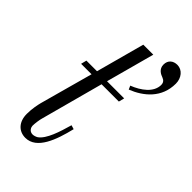

<svg xmlns="http://www.w3.org/2000/svg" viewBox="-226 -807 895 895"><g transform="rotate(45 222.0 -359.0)"><path d="M300 -506 308 -488C379 -516 444 -570 444 -663C444 -700 420 -730 387 -730C361 -730 340 -715 340 -685C340 -655 365 -644 379 -639C393 -634 400 -624 400 -611C400 -561 351 -526 300 -506ZM52 -72C52 -19 83 12 126 12C201 12 235 -85 257 -176L237 -182C220 -122 199 -55 165 -31C157 -26 146 -23 139 -23C117 -23 110 -43 110 -52C110 -67 114 -95 118 -108L201 -416H315L322 -444H209L274 -684H208L143 -444H73L66 -416H135L63 -154C59 -138 52 -107 52 -72Z"/></g></svg>

Font: Old Standard
Style: Italic
Weight: 400
Italic angle: -15.2°
Designer: Alexey Kryukov <alexios@thessalonica.org.ru>
Version: Version 2.0